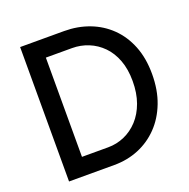

<svg xmlns="http://www.w3.org/2000/svg" viewBox="-128 -843 952 966"><g transform="rotate(-20 348.5 -360.0)"><path d="M80.1 0V-719.7H315.4Q387.7 -719.7 450 -696Q512.2 -672.4 558.8 -627Q605.5 -581.5 631.6 -515.9Q657.7 -450.2 657.7 -365.7Q657.7 -279.8 631.6 -212.2Q605.5 -144.5 559.6 -97.2Q513.7 -49.8 453.1 -24.9Q392.6 0 322.8 0ZM183.6 -94.2H323.7Q369.6 -94.2 411.1 -112.3Q452.6 -130.4 484.9 -165.3Q517.1 -200.2 535.4 -250.7Q553.7 -301.3 553.7 -365.7Q553.7 -429.2 535.4 -477.8Q517.1 -526.4 484.9 -559.1Q452.6 -591.8 411.1 -608.6Q369.6 -625.5 323.7 -625.5H183.6Z"/></g></svg>

Font: Reddit Sans Medium
Style: Regular
Weight: 500
Designer: Stephen Hutchings
Foundry: Reddit
Version: Version 1.014